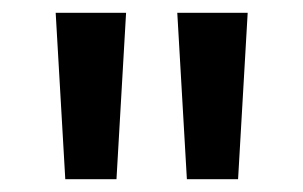

<svg xmlns="http://www.w3.org/2000/svg" viewBox="-20 -790 474 300"><path d="M67 -770H177L162 -510H82ZM257 -770H367L352 -510H272Z"/></svg>

Font: Mplus 1p Medium
Style: Regular
Weight: 500
Version: Version 1.061